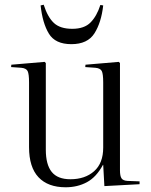

<svg xmlns="http://www.w3.org/2000/svg" viewBox="-20 -779 639 813"><path d="M258 14Q183 14 143 -28.5Q103 -71 103 -156V-430Q103 -466 97 -478Q91 -490 70 -492L27 -495L28 -505L169 -517L174 -512V-145Q174 -82 199 -51Q224 -20 278 -20Q340 -20 378.5 -54Q417 -88 417 -154V-430Q417 -466 411 -478Q405 -490 384 -492L341 -495L342 -505L483 -517L488 -512V-58Q488 -34 494.5 -24Q501 -14 520 -13L571 -11V1L422 9L417 -81H416Q388 -29 348 -7.5Q308 14 258 14ZM282 -592Q214 -592 187 -636.5Q160 -681 152 -756L165 -759Q182 -706 208.5 -681.5Q235 -657 286 -657Q337 -657 363.5 -684Q390 -711 405 -758L417 -756Q409 -684 380 -638Q351 -592 282 -592Z"/></svg>

Font: Literata 72pt Light
Style: Regular
Weight: 300
Designer: Latin by Veronika Burian and Jose Scaglione. Greek by Irene Vlachou. Cyrillic by Vera Evstafieva.
Foundry: TypeTogether
Version: Version 3.002